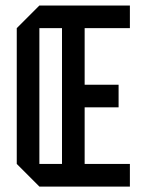

<svg xmlns="http://www.w3.org/2000/svg" viewBox="-20 -687 540 707"><path d="M208.3 -83.3V-583.3H125V-83.3ZM291.7 -83.3H458.3V0H125L41.7 -83.3V-583.3L125 -666.7H458.3V-583.3H291.7V-375H416.7V-291.7H291.7Z"/></svg>

Font: Yulong
Style: Regular
Weight: 400
Designer: GGBotNet
Foundry: f0n7.com
Version: 1.00